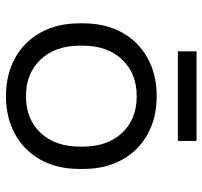

<svg xmlns="http://www.w3.org/2000/svg" viewBox="-38 -642 693 658"><g transform="rotate(90 309.0 -312.5)"><path d="M309 14Q235 14 178.6 -17.1Q122.2 -48.2 90.9 -104.9Q59.5 -161.5 59.5 -237.8V-250.8Q59.5 -327 90.9 -383.6Q122.2 -440.2 178.6 -471.4Q235 -502.5 309 -502.5Q383 -502.5 439.4 -471.4Q495.8 -440.2 527.1 -383.6Q558.5 -327 558.5 -250.8V-237.8Q558.5 -161.5 527.1 -104.9Q495.8 -48.2 439.4 -17.1Q383 14 309 14ZM309 -54.5Q388 -54.5 435 -104.8Q482 -155 482 -240V-248.5Q482 -333.5 435.1 -383.8Q388.2 -434 309 -434Q230.8 -434 183.4 -383.8Q136 -333.5 136 -248.5V-240Q136 -155 183.4 -104.8Q230.8 -54.5 309 -54.5ZM462.5 -575H155.5V-639H462.5Z"/></g></svg>

Font: Space Grotesk Variable Light
Style: Regular
Weight: 300
Designer: Florian Karsten
Foundry: Florian Karsten
Version: Version 2.000